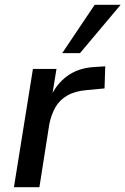

<svg xmlns="http://www.w3.org/2000/svg" viewBox="-20 -779 522 799"><path d="M38 0 117 -492H215L196 -375H191Q213 -428 259 -462Q305 -496 371 -500L418 -503L415 -411L340 -404Q292 -400 260 -381.5Q228 -363 210.5 -332.5Q193 -302 185 -261L144 0ZM239 -558 374 -759H482L313 -558Z"/></svg>

Font: Nunito Sans 10pt SemiBold
Style: Italic
Weight: 600
Italic angle: -9°
Designer: Vernon Adams
Foundry: Vernon Adams
Version: Version 3.101;gftools[0.9.27]